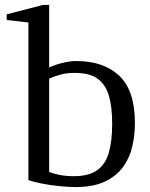

<svg xmlns="http://www.w3.org/2000/svg" viewBox="-20 -747 607 777"><path d="M286 10Q260 10 223.5 6.5Q187 3 152.5 -3.5Q118 -10 95 -18V-656L7 -666V-689L154 -727H179V-474Q202 -485 233 -492.5Q264 -500 289 -500Q400 -500 463 -440Q526 -380 526 -249Q526 -201 515.5 -155Q505 -109 478.5 -72Q452 -35 405 -12.5Q358 10 286 10ZM278 -34Q339 -34 373 -58Q407 -82 420.5 -129.5Q434 -177 434 -247Q434 -313 421 -358.5Q408 -404 375.5 -428Q343 -452 282 -452Q250 -452 226 -445.5Q202 -439 179 -429V-52Q193 -45 219.5 -39.5Q246 -34 278 -34Z"/></svg>

Font: Manuale
Style: Regular
Weight: 400
Designer: Eduardo Tunni / Pablo Cosgaya
Foundry: Eduardo Tunni / Pablo Cosgaya
Version: Version 1.002